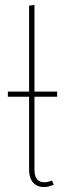

<svg xmlns="http://www.w3.org/2000/svg" viewBox="-20 -756 265 786"><path d="M213.9 -359.9H121.1V-61Q121.1 -9.8 162.1 -9.8Q174.8 -9.8 192.9 -17.1L200.2 0Q177.7 9.8 160.2 9.8Q131.8 9.8 115.5 -8.8Q99.1 -27.3 99.1 -61V-359.9H12.2V-380.9H99.1V-732.9L121.1 -735.8V-380.9H213.9Z"/></svg>

Font: Fira Sans Compressed Thin
Style: Regular
Weight: 100
Width: 1
Designer: Carrois Corporate & Edenspiekermann AG
Foundry: Carrois Corporate GbR & Edenspiekermann AG
Version: Version 4.203;PS 004.203;hotconv 1.0.88;makeotf.lib2.5.64775